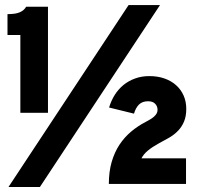

<svg xmlns="http://www.w3.org/2000/svg" viewBox="-20 -732 799 764"><path d="M13.7 12.2 491.7 -711.9H616.7L138.7 12.2ZM61 -283.2V-592.8H9.8V-675.8Q26.9 -675.8 39.1 -677.7Q51.3 -679.7 59.8 -683.6Q68.4 -687.5 74.2 -692.9Q80.1 -698.2 84 -705.1H170.9V-283.2ZM414.1 -304.2Q422.4 -332 437 -355Q451.7 -377.9 471.9 -394.3Q492.2 -410.6 518.1 -419.9Q543.9 -429.2 574.2 -429.2Q607.4 -429.2 634.5 -419.7Q661.6 -410.2 680.9 -392.8Q700.2 -375.5 710.7 -351.6Q721.2 -327.6 721.2 -298.8Q721.2 -269.5 712.4 -248.5Q703.6 -227.5 688.7 -211.9Q673.8 -196.3 653.8 -184.6Q633.8 -172.9 611.3 -161.1Q586.4 -147.5 568.8 -133.1Q551.3 -118.7 543 -102.1H720.2V0H413.1Q413.1 -48.8 424.3 -87.4Q435.5 -126 455.3 -156Q475.1 -186 502 -208.5Q528.8 -231 560.1 -247.1Q568.8 -252 577.4 -256.8Q585.9 -261.7 592.5 -267.6Q599.1 -273.4 603 -280Q606.9 -286.6 606.9 -294.9Q606.9 -309.1 597.4 -319.1Q587.9 -329.1 569.3 -329.1Q546.4 -329.1 533.2 -316.2Q520 -303.2 513.2 -279.8Z"/></svg>

Font: Overpass
Style: Bold
Weight: 700
Designer: Delve Withrington
Foundry: Delve Fonts
Version: Version 1.001